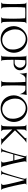

<svg xmlns="http://www.w3.org/2000/svg" viewBox="2545 -3402 875 6005"><g transform="rotate(90 2982.5 -399.5)"><path d="M668.9 -55.2Q670.9 -41 682.9 -27.3Q694.8 -13.7 706.1 -7.3L716.8 -1H506.8Q508.3 -1.5 511.2 -2.4Q514.2 -3.4 521.7 -7.6Q529.3 -11.7 535.2 -16.8Q541 -22 546.9 -31Q552.7 -40 554.2 -50.8Q564.9 -178.7 564.9 -394Q564.9 -501 560.1 -606.7Q555.2 -712.4 550.8 -745.1Q538.1 -753.9 384.8 -753.9Q228 -753.9 215.8 -746.1Q202.1 -658.7 202.1 -394Q202.1 -187.5 212.9 -55.2Q214.8 -41 226.6 -27.3Q238.3 -13.7 249 -7.3L259.8 -1H49.8Q51.8 -2 54.7 -3.4Q57.6 -4.9 65.4 -10.3Q73.2 -15.6 79.3 -21.5Q85.4 -27.3 90.8 -36.9Q96.2 -46.4 97.2 -56.2Q107.9 -177.7 107.9 -368.2V-394Q106.4 -611.8 97.2 -732.9Q96.2 -744.6 91.1 -754.6Q85.9 -764.6 79.1 -770.3Q72.3 -775.9 65.7 -780Q59.1 -784.2 54.7 -785.6L49.8 -787.1H716.8L709 -781.2Q700.7 -775.9 693.1 -769.5Q685.5 -763.2 678.2 -752.9Q670.9 -742.7 669.9 -732.9Q659.2 -615.7 659.2 -394Q659.2 -175.3 668.9 -55.2Z M906.7 -527.8Q898.9 -486.3 898.9 -439.9Q898.9 -387.2 909.7 -332Q918.9 -290 939.2 -243.9Q959.5 -197.8 980 -165Q1018.1 -105.5 1087.2 -68.1Q1156.2 -30.8 1232.9 -30.8Q1260.3 -30.8 1293 -37.1Q1383.3 -56.6 1446.5 -125.7Q1509.8 -194.8 1522.9 -280.8Q1528.8 -313.5 1528.8 -366.2Q1528.8 -418 1520 -462.9Q1496.1 -574.2 1441.9 -644Q1398.4 -699.7 1333 -733.4Q1267.6 -767.1 1195.8 -767.1Q1166 -767.1 1135.7 -761.2Q1048.8 -742.2 985.8 -675.8Q922.9 -609.4 906.7 -527.8ZM804.7 -311Q796.9 -346.7 796.9 -392.1Q796.9 -466.8 824.5 -538.1Q852.1 -609.4 897.5 -663.3Q942.9 -717.3 1001.7 -755.4Q1060.5 -793.5 1123 -807.1Q1165.5 -816.9 1211.9 -816.9Q1307.1 -816.9 1392.8 -775.9Q1478.5 -734.9 1538.8 -659.7Q1599.1 -584.5 1619.6 -488.8Q1629.9 -443.8 1629.9 -399.9Q1629.9 -304.7 1588.9 -219.2Q1547.9 -133.8 1472.7 -73.7Q1397.5 -13.7 1301.8 6.8Q1251 18.1 1198.7 18.1Q1104.5 18.1 1023.9 -18.6Q943.4 -55.2 884.8 -130.6Q826.2 -206.1 804.7 -311Z M1977.5 -387.2 1850.6 -386.2V-346.2Q1850.6 -115.2 1863.8 -32.2Q1864.7 -23.9 1873 -16.1Q1881.3 -8.3 1889.2 -4.9L1897.5 -1H1709.5Q1712.9 -2.9 1718.5 -6.1Q1724.1 -9.3 1733.6 -18.3Q1743.2 -27.3 1744.6 -35.2Q1756.8 -196.8 1756.8 -394Q1756.8 -640.6 1742.7 -763.2Q1741.7 -769 1733.4 -775.1Q1725.1 -781.2 1717.3 -784.2L1709.5 -787.1H1782.7L1976.6 -789.1Q2059.6 -789.1 2118.7 -729.5Q2177.7 -669.9 2177.7 -586.9Q2177.7 -504.4 2119.1 -445.8Q2060.5 -387.2 1977.5 -387.2ZM1945.8 -754.9H1922.9Q1882.8 -754.9 1863.8 -753.9Q1851.6 -585 1850.6 -418.9H1940.4Q2003.9 -418.9 2050.8 -470.5Q2097.7 -522 2097.7 -586.9Q2097.7 -651.9 2053.2 -701.9Q2008.8 -752 1945.8 -754.9Z M2774.4 -790Q2820.8 -790 2865 -792Q2909.2 -793.9 2930.2 -795.9L2951.2 -797.9Q2938 -749 2933.1 -709Q2930.2 -687 2928.5 -652.1Q2926.8 -617.2 2926.3 -593.8V-569.8Q2925.3 -573.7 2923.6 -580.3Q2921.9 -586.9 2915.3 -606.4Q2908.7 -626 2900.9 -643.6Q2893.1 -661.1 2879.4 -682.4Q2865.7 -703.6 2850.3 -719.2Q2835 -734.9 2813 -745.4Q2791 -755.9 2767.1 -755.9H2662.1Q2650.4 -606.4 2650.4 -439.9V-394Q2651.9 -110.8 2660.2 -56.2Q2662.1 -41.5 2674.3 -27.6Q2686.5 -13.7 2697.8 -7.3L2708.5 -1H2497.1Q2499 -1.5 2502 -2.7Q2504.9 -3.9 2512.7 -8.3Q2520.5 -12.7 2526.6 -18.6Q2532.7 -24.4 2538.3 -34.4Q2543.9 -44.4 2545.4 -56.2Q2555.2 -149.9 2555.2 -345.2V-394Q2552.7 -609.9 2542.5 -755.9H2433.1Q2410.2 -754.4 2389.4 -743.4Q2368.7 -732.4 2353.8 -715.8Q2338.9 -699.2 2326.4 -679.7Q2314 -660.2 2305.9 -640.9Q2297.9 -621.6 2292.5 -605.7Q2287.1 -589.8 2284.7 -580.1L2282.2 -569.8Q2282.2 -659.2 2275.4 -709Q2273.4 -726.6 2268.8 -748.8Q2264.2 -771 2260.7 -784.2L2257.3 -797.9Q2330.1 -790 2434.1 -790Z M3071.3 -527.8Q3063.5 -486.3 3063.5 -439.9Q3063.5 -387.2 3074.2 -332Q3083.5 -290 3103.8 -243.9Q3124 -197.8 3144.5 -165Q3182.6 -105.5 3251.7 -68.1Q3320.8 -30.8 3397.5 -30.8Q3424.8 -30.8 3457.5 -37.1Q3547.9 -56.6 3611.1 -125.7Q3674.3 -194.8 3687.5 -280.8Q3693.4 -313.5 3693.4 -366.2Q3693.4 -418 3684.6 -462.9Q3660.6 -574.2 3606.4 -644Q3563 -699.7 3497.6 -733.4Q3432.1 -767.1 3360.4 -767.1Q3330.6 -767.1 3300.3 -761.2Q3213.4 -742.2 3150.4 -675.8Q3087.4 -609.4 3071.3 -527.8ZM2969.2 -311Q2961.4 -346.7 2961.4 -392.1Q2961.4 -466.8 2989 -538.1Q3016.6 -609.4 3062 -663.3Q3107.4 -717.3 3166.3 -755.4Q3225.1 -793.5 3287.6 -807.1Q3330.1 -816.9 3376.5 -816.9Q3471.7 -816.9 3557.4 -775.9Q3643.1 -734.9 3703.4 -659.7Q3763.7 -584.5 3784.2 -488.8Q3794.4 -443.8 3794.4 -399.9Q3794.4 -304.7 3753.4 -219.2Q3712.4 -133.8 3637.2 -73.7Q3562 -13.7 3466.3 6.8Q3415.5 18.1 3363.3 18.1Q3269 18.1 3188.5 -18.6Q3107.9 -55.2 3049.3 -130.6Q2990.7 -206.1 2969.2 -311Z M4035.2 -727.1Q4028.3 -668.9 4028.3 -473.1L4292 -736.8Q4302.2 -750 4302.2 -759.8Q4302.2 -767.6 4297.1 -774.4Q4292 -781.2 4287.1 -784.2L4282.2 -787.1H4449.2Q4443.8 -785.6 4434.3 -781.7Q4424.8 -777.8 4397.2 -760.3Q4369.6 -742.7 4344.2 -719.2L4056.2 -430.2Q4321.3 -163.1 4410.2 -75.2Q4434.6 -51.3 4463.4 -32.7Q4492.2 -14.2 4508.8 -7.8L4525.4 -1H4291Q4295.4 -2.4 4301.8 -5.1Q4308.1 -7.8 4318.6 -17.1Q4329.1 -26.4 4329.1 -36.1Q4329.1 -46.4 4319.3 -56.2L4028.3 -347.2Q4029.3 -191.4 4038.1 -67.9Q4039.1 -58.1 4044.4 -47.9Q4049.8 -37.6 4057.1 -29.5Q4064.5 -21.5 4071.5 -14.9Q4078.6 -8.3 4083.5 -4.9L4088.4 -1H3875Q3877 -2 3879.9 -3.4Q3882.8 -4.9 3890.9 -10.5Q3898.9 -16.1 3905.3 -22.7Q3911.6 -29.3 3917.5 -39.8Q3923.3 -50.3 3924.3 -62Q3934.1 -184.1 3934.1 -395Q3934.1 -588.4 3923.3 -729Q3921.4 -746.6 3909.2 -761.2Q3897 -775.9 3885.7 -781.2L3874 -787.1H4084Q4082 -786.1 4079.1 -784.2Q4076.2 -782.2 4068.1 -775.9Q4060.1 -769.5 4053.7 -762.9Q4047.4 -756.3 4041.7 -746.6Q4036.1 -736.8 4035.2 -727.1Z M4817.9 -411.1H4994.1Q4952.1 -591.8 4909.2 -735.8ZM4605 -1Q4610.8 -3.9 4619.9 -9Q4628.9 -14.2 4646.7 -30.3Q4664.6 -46.4 4670.9 -63Q4774.9 -343.3 4869.1 -752.9V-755.4Q4869.1 -762.2 4860.1 -770Q4851.1 -777.8 4842.3 -782.2L4833 -787.1H5064.9Q5063.5 -786.6 5060.8 -785.6Q5058.1 -784.7 5051 -781Q5043.9 -777.3 5038.8 -772.7Q5033.7 -768.1 5029.3 -759.5Q5024.9 -751 5024.9 -741.2Q5024.9 -740.2 5025.4 -737.8Q5025.9 -735.4 5025.9 -733.9Q5048.3 -583.5 5091.8 -394Q5129.9 -224.6 5180.2 -56.2Q5185.5 -38.6 5196.8 -24.7Q5208 -10.7 5216.3 -5.9L5225.1 -1H5014.2Q5016.1 -2 5019.5 -3.7Q5022.9 -5.4 5031.2 -11Q5039.6 -16.6 5045.9 -22.7Q5052.2 -28.8 5057.6 -38.1Q5063 -47.4 5063 -56.2Q5063 -74.7 5060.3 -97.9Q5057.6 -121.1 5050.3 -157.7Q5043 -194.3 5037.8 -218.3Q5032.7 -242.2 5020.3 -297.4Q5007.8 -352.5 5002 -377.9H4808.1L4718.8 -59.1Q4717.8 -56.2 4717.8 -48.8Q4717.8 -34.2 4730 -22.2Q4742.2 -10.3 4754.4 -5.9L4767.1 -1Z M5879.9 -57.1Q5885.3 -39.6 5896.7 -25.1Q5908.2 -10.7 5917 -5.4L5925.8 0H5714.8Q5716.8 -1 5720.2 -2.9Q5723.6 -4.9 5731.9 -10.7Q5740.2 -16.6 5746.6 -22.9Q5752.9 -29.3 5758.3 -38.8Q5763.7 -48.3 5763.7 -57.1Q5763.7 -71.3 5762.2 -87.9Q5760.7 -104.5 5756.8 -127.9Q5752.9 -151.4 5749.5 -168.9Q5746.1 -186.5 5738.8 -220Q5731.4 -253.4 5727.3 -271.7Q5723.1 -290 5713.1 -332.8Q5703.1 -375.5 5698.7 -395Q5654.8 -587.4 5610.8 -732.9L5420.4 -58.1Q5419.4 -55.2 5419.4 -47.9Q5419.4 -33.2 5431.4 -21.2Q5443.4 -9.3 5455.6 -4.9L5467.8 0H5304.7Q5311 -3.4 5320.8 -9.5Q5330.6 -15.6 5349.1 -32.2Q5367.7 -48.8 5372.6 -63Q5433.6 -233.4 5481.4 -397.9Q5490.7 -430.7 5509.8 -496.1Q5528.8 -561.5 5536.4 -587.9Q5543.9 -614.3 5554.2 -653.1Q5564.5 -691.9 5568.1 -712.4Q5571.8 -732.9 5571.8 -746.1Q5571.8 -757.3 5562 -767.6Q5552.2 -777.8 5542.5 -782.2L5532.7 -787.1H5765.6Q5764.2 -786.6 5761.2 -785.9Q5758.3 -785.2 5751.2 -781.5Q5744.1 -777.8 5738.8 -773.2Q5733.4 -768.6 5729 -760.3Q5724.6 -752 5724.6 -742.2Q5724.6 -741.2 5725.1 -738.8Q5725.6 -736.3 5725.6 -734.9Q5746.1 -596.2 5792.5 -395Q5834 -211.9 5879.9 -57.1Z"/></g></svg>

Font: Anticva
Style: Regular
Weight: 400
Version: Version 1.000